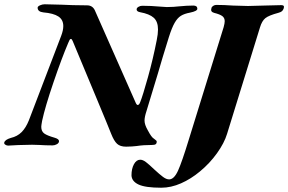

<svg xmlns="http://www.w3.org/2000/svg" viewBox="-35 -678 1349 898"><path d="M888 -637Q888 -626 854 -619Q827 -614 811 -604Q795 -594 782 -571.5Q769 -549 755 -505Q721 -396 704 -336L650 -158Q641 -131 641 -114Q641 -95 656 -69Q658 -65 665 -53Q672 -41 679 -34Q683 -30 690.5 -25Q698 -20 698 -16Q698 -7 693 -3.5Q688 0 676 0Q636 0 604 5Q596 6 582 7Q568 8 555 8Q527 8 512.5 -5.5Q498 -19 485 -52Q473 -83 416.5 -218.5Q360 -354 335 -414L305 -486Q304 -489 301.5 -492.5Q299 -496 297 -496Q292 -496 288.5 -487Q285 -478 284 -477Q254 -407 215 -292.5Q176 -178 162 -113Q158 -91 158 -85Q158 -64 171.5 -54Q185 -44 220 -34Q241 -28 241 -18Q241 -9 231 -3.5Q221 2 211 2Q177 2 149 0L115 -1Q86 -1 50 0.5Q14 2 3 3Q-4 3 -10.5 -1.5Q-17 -6 -15 -12Q-11 -25 16 -33Q46 -40 66 -60Q86 -80 100 -115L251 -510Q261 -536 261 -556Q261 -586 238 -601Q215 -616 168 -620Q141 -623 141 -642Q141 -648 152 -653Q163 -658 174 -658L254 -656Q275 -655 305 -654Q335 -653 372 -653Q397 -653 408 -631L599 -199Q604 -187 609 -187Q616 -187 621 -201Q633 -231 657 -317Q681 -403 698 -490Q704 -519 704 -540Q704 -577 684 -595Q664 -613 620 -621Q604 -624 604 -634Q604 -641 612.5 -646Q621 -651 630 -651Q671 -651 715 -647L745 -645Q763 -645 776.5 -646Q790 -647 799 -648Q841 -652 869 -652Q888 -652 888 -637ZM305 -486ZM580 142Q580 111 591.5 90Q603 69 621 69Q633 69 647.5 80Q662 91 686 114Q712 138 727.5 149.5Q743 161 756 161Q779 161 797.5 120.5Q816 80 848 -25L1011 -551Q1016 -569 1016 -579Q1016 -594 1005 -602.5Q994 -611 966 -618Q948 -623 954 -640Q955 -646 962 -650.5Q969 -655 976 -655Q1013 -655 1054 -652Q1106 -650 1125 -650Q1144 -650 1200 -652Q1260 -654 1281 -654Q1297 -654 1292 -639Q1289 -630 1283.5 -625.5Q1278 -621 1267 -618Q1222 -606 1206 -593Q1190 -580 1181 -550L1027 -52Q1014 -9 980 38.5Q946 86 900 124Q858 159 811.5 179.5Q765 200 719 200Q645 200 613 185Q581 170 580 142Z"/></svg>

Font: EB Garamond ExtraBold
Style: Italic
Weight: 800
Italic angle: -17.2°
Designer: Georg Duffner and Octavio Pardo
Foundry: Georg Duffner
Version: Version 1.000